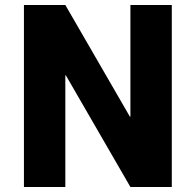

<svg xmlns="http://www.w3.org/2000/svg" viewBox="-20 -750 785 770"><path d="M76 0V-730H242L501 -282H503V-730H669V0H503L244 -448H242V0Z"/></svg>

Font: M PLUS 1p ExtraBold
Style: Regular
Weight: 800
Version: Version 1.062